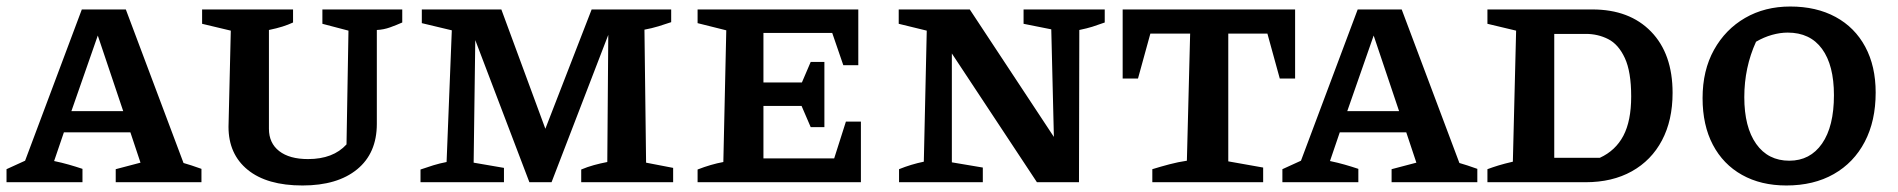

<svg xmlns="http://www.w3.org/2000/svg" viewBox="-21 -559 5821 589"><path d="M542 -59Q556 -55 566.5 -51.5Q577 -48 597 -41V0H334V-40L410 -60L379 -153H175L145 -65Q169 -60 190 -54Q211 -48 232 -41V0H-1V-40L56 -66L230 -530H365ZM198 -218H357L279 -450Z M907 10Q798 10 739 -38Q680 -86 680 -170L687 -465L599 -486V-530H878V-490Q863 -483 845.5 -477.5Q828 -472 804 -467V-164Q804 -120 835.5 -95.5Q867 -71 924 -71Q1001 -71 1042 -116L1048 -465L968 -486V-530H1213V-490Q1195 -482 1175.5 -475Q1156 -468 1135 -467V-179Q1135 -89 1074.5 -39.5Q1014 10 907 10Z M1961 -60 2044 -44V0H1762V-39Q1781 -47 1801 -52.5Q1821 -58 1842 -62L1845 -452L1671 0H1603L1437 -436L1432 -60L1525 -44V0H1269V-39Q1289 -46 1308.5 -52Q1328 -58 1349 -62L1365 -466L1273 -488V-530H1517L1652 -164L1794 -530H2038V-491Q2021 -485 1999.5 -478.5Q1978 -472 1956 -468Z M2574 -186H2620V0H2119V-39Q2160 -55 2198 -62L2207 -466L2119 -488V-530H2612V-359H2566L2532 -458H2321V-306H2439L2466 -369H2508V-169H2466L2438 -234H2321V-73H2538Z M3119 -530H3368V-490Q3346 -482 3330 -477Q3314 -472 3290 -467L3289 0H3160L2899 -395V-61L2994 -45V0H2737V-40Q2774 -55 2813 -63L2822 -465L2736 -486V-530H2954L3212 -139L3204 -469L3119 -486Z M3952 -530V-318H3905L3867 -456H3747V-64L3854 -45V0H3514V-40Q3540 -48 3566.5 -55Q3593 -62 3620 -66L3630 -456H3508L3470 -318H3423V-530Z M4456 -59Q4470 -55 4480.5 -51.5Q4491 -48 4511 -41V0H4248V-40L4324 -60L4293 -153H4089L4059 -65Q4083 -60 4104 -54Q4125 -48 4146 -41V0H3913V-40L3970 -66L4144 -530H4279ZM4112 -218H4271L4193 -450Z M4864 -530Q4978 -530 5044 -462Q5110 -394 5110 -274Q5110 -190 5077.5 -128.5Q5045 -67 4985 -33.5Q4925 0 4843 0H4542V-40Q4558 -46 4576 -51.5Q4594 -57 4620 -63L4630 -465L4542 -486V-530ZM4887 -75Q4935 -97 4959 -142.5Q4983 -188 4983 -263Q4983 -339 4963.5 -381Q4944 -423 4912.5 -439Q4881 -455 4844 -455H4747V-75Z M5459 10Q5381 10 5323 -22.5Q5265 -55 5233.5 -115Q5202 -175 5202 -258Q5202 -343 5237 -406Q5272 -469 5332.5 -504Q5393 -539 5471 -539Q5551 -539 5610 -507Q5669 -475 5701 -415.5Q5733 -356 5733 -275Q5733 -188 5699.5 -124Q5666 -60 5604.5 -25Q5543 10 5459 10ZM5468 -66Q5532 -66 5568.5 -118.5Q5605 -171 5605 -267Q5605 -359 5568.5 -409Q5532 -459 5463 -459Q5440 -459 5415 -452Q5390 -445 5366 -431Q5330 -352 5330 -261Q5330 -169 5366.5 -117.5Q5403 -66 5468 -66Z"/></svg>

Font: Piazzolla SC SemiBold
Style: Regular
Weight: 600
Designer: Juan Pablo del Peral
Foundry: Huerta Tipografica
Version: Version 1.330